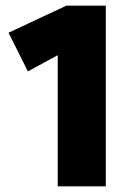

<svg xmlns="http://www.w3.org/2000/svg" viewBox="-20 -655 432 675"><path d="M183 0V-461L78 -404L10 -540L213 -635H352V0Z"/></svg>

Font: Braah One
Style: Regular
Weight: 400
Designer: Ashish Kumar
Foundry: Ashish Kumar
Version: Version 1.001; ttfautohint (v1.8.4.7-5d5b);gftools[0.9.29]